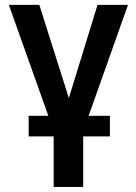

<svg xmlns="http://www.w3.org/2000/svg" viewBox="-20 -548 547 772"><path d="M421.9 -82.5H336.4L494.6 -528.3H372.1L256.8 -153.8L138.2 -528.3H15.6L174.3 -82.5H95.2V0.5H195.8V203.6H314.5V0.5H421.9Z"/></svg>

Font: Roboto Medium
Style: Regular
Weight: 500
Designer: Google
Version: Version 2.137; 2017